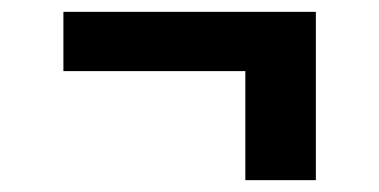

<svg xmlns="http://www.w3.org/2000/svg" viewBox="-20 -410 640 324"><path d="M513 -106H394V-290H87V-390H513Z"/></svg>

Font: Iosevka Slab Extended
Style: Bold
Weight: 700
Width: 7
Monospace: yes
Designer: Belleve Invis
Foundry: Belleve Invis
Version: Version 11.1.0; ttfautohint (v1.8.3)